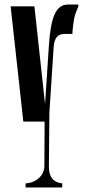

<svg xmlns="http://www.w3.org/2000/svg" viewBox="-20 -828 390 848"><path d="M326 -800Q312 -767 308 -749Q303 -723 300 -687V-678H263Q221 -678 217 -621L198 -328L196 -94Q196 -94 196 -91Q196 -24 255 -18V0H93V-18Q127 -20 151 -41Q175 -62 176 -95L177 -291H83L27 -800H132L179 -368L196 -627Q202 -723 221.5 -765.5Q241 -808 280 -808H326Z"/></svg>

Font: Oglavie Unicode
Style: Normal
Weight: 400
Version: Version 1.1